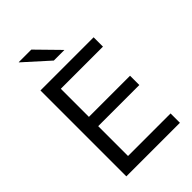

<svg xmlns="http://www.w3.org/2000/svg" viewBox="-243 -917 1010 1010"><g transform="rotate(-45 261.5 -412.5)"><path d="M157.5 0H75.5V-639H157.5ZM474 0H100V-69.5H474ZM463.5 -291.5H122.5V-360.5H463.5ZM471 -569.5H99.5V-639H471ZM314.5 -701.5 193.5 -825H100V-823.5L236.5 -700.5H314.5Z"/></g></svg>

Font: Anek Malayalam
Style: Regular
Weight: 400
Version: Version 1.003